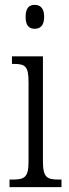

<svg xmlns="http://www.w3.org/2000/svg" viewBox="-20 -767 281 787"><path d="M122 -649C144 -649 161 -661 161 -698C161 -735 144 -747 122 -747C100 -747 85 -735 85 -698C85 -661 100 -649 122 -649ZM19 0H232V-31H221C172 -31 156 -40 156 -106V-536H29V-505H37C84 -505 97 -495 97 -430V-104C97 -40 80 -31 32 -31H19Z"/></svg>

Font: Noto Serif Bengali ExtraCondensed Light
Style: Regular
Weight: 300
Width: 2
Designer: Juan Bruce, Universal Thirst, Indian Type Foundry and the Monotype Design Team.
Foundry: Monotype Imaging Inc.
Version: Version 2.003